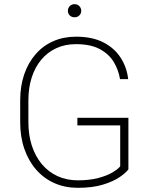

<svg xmlns="http://www.w3.org/2000/svg" viewBox="-20 -898 726 928"><path d="M600.6 -328.6V-79.6Q588.9 -63 558.3 -42Q527.8 -21 477.5 -5.6Q427.2 9.8 356 9.8Q294.4 9.8 243.4 -12.7Q192.4 -35.2 155.3 -77.4Q118.2 -119.6 97.9 -178Q77.6 -236.3 77.6 -307.6V-412.1Q77.6 -481.9 96.9 -538.3Q116.2 -594.7 151.9 -635.7Q187.5 -676.8 237.1 -698.7Q286.6 -720.7 347.2 -720.7Q425.3 -720.7 478.8 -693.6Q532.2 -666.5 562.5 -620.1Q592.8 -573.7 599.6 -515.6H560.1Q552.7 -560.5 529.5 -598.9Q506.3 -637.2 461.9 -660.9Q417.5 -684.6 347.2 -684.6Q293.9 -684.6 251.5 -664.8Q209 -645 179 -608.9Q148.9 -572.8 133.1 -522.9Q117.2 -473.1 117.2 -413.1V-307.6Q117.2 -245.1 134 -193.6Q150.9 -142.1 182.4 -104.5Q213.9 -66.9 258.1 -46.6Q302.2 -26.4 356 -26.4Q412.6 -26.4 454.8 -37.6Q497.1 -48.8 523.7 -64.7Q550.3 -80.6 561 -94.2V-292H354V-328.6ZM308.1 -845.7Q308.1 -858.9 317.1 -868.4Q326.2 -877.9 340.3 -877.9Q354.5 -877.9 363.5 -868.4Q372.6 -858.9 372.6 -845.7Q372.6 -832.5 363.5 -823.5Q354.5 -814.5 340.3 -814.5Q326.2 -814.5 317.1 -823.5Q308.1 -832.5 308.1 -845.7Z"/></svg>

Font: Roboto ExtraLight
Style: Regular
Weight: 250
Designer: Christian Robertson
Foundry: Google
Version: Version 3.009; 2024